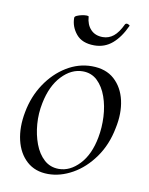

<svg xmlns="http://www.w3.org/2000/svg" viewBox="-71 -630 541 697"><g transform="rotate(10 199.0 -281.5)"><path d="M154 14Q106 14 75 -14Q44 -42 33 -89Q22 -136 33 -193Q44 -252 75 -298.5Q106 -345 150 -372Q194 -399 243 -399Q295 -399 326.5 -370.5Q358 -342 368.5 -295.5Q379 -249 367 -193Q355 -130 321.5 -83Q288 -36 243.5 -11Q199 14 154 14ZM189 -11Q230 -11 264.5 -47.5Q299 -84 311 -149Q318 -186 316 -225.5Q314 -265 302 -299Q290 -333 268 -354Q246 -375 214 -375Q172 -375 137 -338Q102 -301 89 -236Q81 -197 84 -158Q87 -119 99.5 -85.5Q112 -52 134.5 -31.5Q157 -11 189 -11ZM238 -475Q193 -475 171 -501.5Q149 -528 149 -561Q149 -566 157 -569.5Q165 -573 174.5 -575Q184 -577 192 -577Q200 -577 200 -574Q202 -545 218.5 -527.5Q235 -510 263 -510Q285 -510 302.5 -524Q320 -538 335 -570Q339 -575 346 -572Q353 -569 352 -567Q332 -523 304 -499Q276 -475 238 -475Z"/></g></svg>

Font: Cormorant
Style: Italic
Weight: 400
Italic angle: -10°
Designer: Christian Thalmann (Catharsis Fonts)
Foundry: Catharsis Fonts
Version: Version 4.000